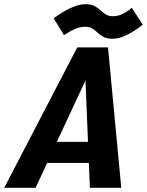

<svg xmlns="http://www.w3.org/2000/svg" viewBox="-68 -892 698 912"><path d="M359 0 354 -118H156L101 0H-48L299 -667H445L508 0ZM202 -218H350L338 -510ZM187 -805Q187 -805 201 -815Q215 -825 237.5 -838.5Q260 -852 287 -862Q314 -872 339 -872Q365 -872 381 -863.5Q397 -855 409 -843.5Q421 -832 434.5 -823.5Q448 -815 468 -815Q492 -815 512.5 -825Q533 -835 545.5 -845Q558 -855 558 -855L610 -775Q610 -775 597 -765Q584 -755 563 -741.5Q542 -728 516.5 -718Q491 -708 466 -708Q440 -708 424 -716.5Q408 -725 396 -736.5Q384 -748 370.5 -756.5Q357 -765 337 -765Q313 -765 290 -755Q267 -745 251.5 -735Q236 -725 236 -725Z"/></svg>

Font: Epunda Sans
Style: Bold Italic
Weight: 700
Italic angle: -12.0243°
Designer: Simon Atzbach
Foundry: typofactur
Version: Version 2.204; ttfautohint (v1.8.4.7-5d5b)